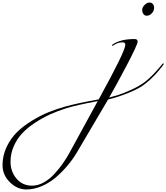

<svg xmlns="http://www.w3.org/2000/svg" viewBox="-764 -754 1312 1515"><path d="M416 -734Q433 -734 442.5 -721.5Q452 -709 452 -693Q452 -668 434 -649Q416 -630 394 -630Q378 -630 368 -643Q358 -656 358 -676Q358 -695 376.5 -714.5Q395 -734 416 -734ZM7 44Q-166 76 -244 101Q-310 122 -368.5 148.5Q-427 175 -486 213.5Q-545 252 -587 296Q-629 340 -655 399Q-681 458 -681 523Q-681 598 -634.5 654.5Q-588 711 -510 711Q-465 711 -419.5 686Q-374 661 -335.5 619Q-297 577 -268.5 536.5Q-240 496 -216 452ZM388 -98Q343 -59 254.5 -23Q166 13 89 31L-155 445Q-186 498 -226.5 547Q-267 596 -318 641Q-369 686 -431.5 713.5Q-494 741 -556 741Q-628 741 -686 684Q-744 627 -744 549Q-744 473 -711.5 405Q-679 337 -629.5 288.5Q-580 240 -512 198.5Q-444 157 -381 131.5Q-318 106 -250 87Q-158 61 15 30Q225 -351 225 -401Q225 -420 202 -420Q167 -420 134 -398Q125 -392 124 -392Q120 -392 120 -396Q120 -400 126 -404Q189 -446 298 -446Q322 -446 322 -426Q322 -402 234.5 -235.5Q147 -69 97 16Q129 8 170 -5Q211 -18 273.5 -46.5Q336 -75 380 -108Q442 -156 516 -248Q520 -254 524 -254Q528 -254 528 -250Q528 -248 526 -244Q458 -152 388 -98Z"/></svg>

Font: Miama Nueva
Style: Medium
Weight: 400
Italic angle: -28°
Version: Version 1.0